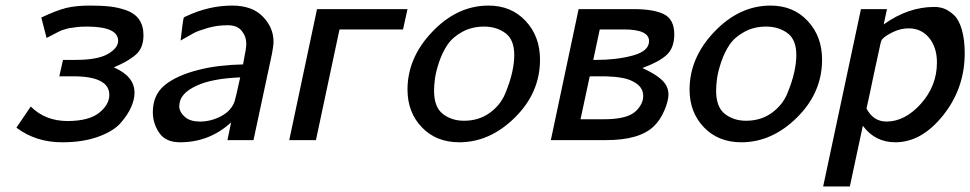

<svg xmlns="http://www.w3.org/2000/svg" viewBox="-20 -505 3497 692"><path d="M39.1 -44.9 90.8 -121.1Q142.6 -69.3 222.2 -68.8Q300.3 -68.8 337.2 -98.4Q374 -127.9 374 -163.1Q374 -230 243.2 -230H193.8L207 -289.1H252Q332 -289.1 368.9 -310.5Q405.8 -332 405.8 -357.9Q405.8 -408.7 294.9 -409.2Q281.7 -409.2 271.5 -408.7Q261.2 -408.2 251.2 -406.5Q241.2 -404.8 235.1 -404.3Q229 -403.8 219.5 -400.9Q210 -397.9 206.1 -397Q202.1 -396 192.1 -391.1Q182.1 -386.2 179.4 -384.5Q176.8 -382.8 163.8 -376.5Q150.9 -370.1 147.9 -368.2L128.9 -441.9Q184.1 -467.8 218.5 -476.3Q252.9 -484.9 305.2 -484.9Q347.2 -484.9 377.2 -481.4Q407.2 -478 436.5 -467.5Q465.8 -457 481.4 -434.6Q497.1 -412.1 497.1 -377.9Q497.1 -353 489 -334.5Q481 -315.9 462.9 -302.5Q444.8 -289.1 430.9 -281.5Q417 -273.9 390.1 -262.2Q465.3 -230 464.8 -169.9Q464.8 -147 452.9 -119.4Q440.9 -91.8 415 -62Q389.2 -32.2 334 -12.2Q278.8 7.8 205.1 7.8Q109.9 8.3 39.1 -44.9Z M530.8 -101.1Q530.8 -163.1 574.2 -198.5Q617.7 -233.9 698.7 -253.9Q766.6 -271 856 -272.9Q868.2 -334 867.7 -347.2Q867.7 -373 851.3 -393.6Q835 -414.1 800.8 -414.1Q762.7 -414.1 728.3 -404.1Q693.8 -394 678.7 -386Q663.6 -377.9 630.9 -358.9Q639.6 -437 642.6 -441.9Q644.5 -443.8 651.9 -446.8Q732.9 -484.9 816.9 -484.9Q888.7 -484.9 927.2 -445.3Q965.8 -405.8 965.8 -355Q965.8 -339.8 960 -310.1L893.6 0H799.8L813 -64Q734.9 7.8 628.9 7.8Q577.1 7.8 554 -26.1Q530.8 -60.1 530.8 -101.1ZM626 -120.1Q627.9 -99.1 647 -83Q666 -66.9 700.7 -66.9Q740.7 -66.9 777.3 -86.4Q814 -106 825.7 -140.1Q828.6 -147.9 845.7 -226.1Q744.6 -222.2 688.2 -196Q631.8 -169.9 627 -131.8Z M1022.5 0 1122.6 -472.2H1448.7L1432.6 -398.9H1203.6L1118.7 0Z M1448.7 -182.1Q1448.7 -297.4 1538.6 -391.1Q1628.4 -484.9 1740.7 -484.9Q1822.8 -484.9 1874.5 -429.4Q1926.3 -374 1926.3 -290Q1926.3 -170.9 1835.9 -81.5Q1745.6 7.8 1635.3 7.8Q1552.2 7.8 1500.5 -46.1Q1448.7 -100.1 1448.7 -182.1ZM1544.4 -178.2Q1544.4 -119.1 1575.9 -94.5Q1607.4 -69.8 1652.3 -69.8Q1705.6 -69.8 1744.6 -97.9Q1783.7 -126 1801 -168Q1818.4 -210 1825.9 -244.4Q1833.5 -278.8 1833.5 -306.2Q1833.5 -362.3 1801.5 -385.7Q1769.5 -409.2 1724.6 -409.2Q1680.7 -409.2 1646 -390.1Q1611.3 -371.1 1593 -344Q1574.7 -316.9 1563 -282.5Q1551.3 -248 1547.9 -223.1Q1544.4 -198.2 1544.4 -178.2Z M1965.3 0 2065.4 -472.2H2263.2Q2336.4 -472.2 2373.3 -453.6Q2410.2 -435.1 2410.2 -380.9Q2410.2 -335 2385.3 -309.6Q2360.4 -284.2 2295.4 -259.8Q2358.4 -231 2377.4 -203.1Q2389.6 -185.1 2389.2 -164.1Q2389.2 -141.1 2374.3 -106.4Q2359.4 -71.8 2336.4 -49.8Q2284.7 0 2164.6 0ZM2072.3 -75.2H2156.2Q2227.1 -75.2 2259.3 -95.2Q2275.4 -105 2286.9 -122.6Q2298.3 -140.1 2298.3 -159.2Q2298.3 -193.4 2260.3 -211.9Q2231.4 -228 2161.6 -230H2105.5ZM2118.2 -289.1H2130.4Q2202.1 -289.1 2260.7 -304.9Q2319.3 -320.8 2319.3 -356.9Q2319.3 -398.9 2228.5 -398.9H2141.6Z M2465.3 -182.1Q2465.3 -297.4 2555.2 -391.1Q2645 -484.9 2757.3 -484.9Q2839.4 -484.9 2891.1 -429.4Q2942.9 -374 2942.9 -290Q2942.9 -170.9 2852.5 -81.5Q2762.2 7.8 2651.9 7.8Q2568.8 7.8 2517.1 -46.1Q2465.3 -100.1 2465.3 -182.1ZM2561 -178.2Q2561 -119.1 2592.5 -94.5Q2624 -69.8 2668.9 -69.8Q2722.2 -69.8 2761.2 -97.9Q2800.3 -126 2817.6 -168Q2835 -210 2842.5 -244.4Q2850.1 -278.8 2850.1 -306.2Q2850.1 -362.3 2818.1 -385.7Q2786.1 -409.2 2741.2 -409.2Q2697.3 -409.2 2662.6 -390.1Q2627.9 -371.1 2609.6 -344Q2591.3 -316.9 2579.6 -282.5Q2567.9 -248 2564.5 -223.1Q2561 -198.2 2561 -178.2Z M2946.8 167 3083 -472.2H3176.8L3165 -417Q3252.9 -480 3347.2 -480H3348.1Q3367.2 -480 3384 -473.4Q3400.9 -466.8 3418.5 -450.4Q3436 -434.1 3446.5 -398.4Q3457 -362.8 3457 -313Q3457 -187 3379.4 -89.6Q3301.8 7.8 3207 7.8Q3133.8 7.8 3089.8 -51.8L3043 167ZM3103 -113.8Q3127.9 -66.9 3174.8 -66.9Q3241.7 -66.9 3299.3 -131.3Q3356.9 -195.8 3356.9 -279.8Q3356.9 -334 3328.9 -368.4Q3300.8 -402.8 3254.9 -402.8Q3227.1 -402.8 3200.4 -390.4Q3173.8 -377.9 3161.1 -365.2Q3156.2 -360.4 3153.6 -348.6Q3150.9 -336.9 3128.9 -234.9Q3114.3 -163.6 3103 -113.8Z"/></svg>

Font: CMU Bright
Style: SemiBoldOblique
Weight: 600
Italic angle: -12°
Version: Version 0.7.0